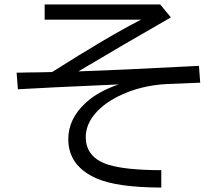

<svg xmlns="http://www.w3.org/2000/svg" viewBox="-20 -801 980 869"><path d="M182.1 -780.8H705.1L753.4 -722.2Q535.6 -597.7 335 -478Q517.1 -483.9 841.3 -501L880.4 -502.9L886.2 -426.8L740.2 -420.9Q614.3 -415.5 510.7 -362.8Q438.5 -325.7 400.9 -274.4Q368.2 -230 368.2 -180.7Q368.2 -87.4 471.2 -55.2Q548.8 -31.2 710 -30.8V47.9Q509.8 47.4 416.5 6.3Q289.1 -49.8 289.1 -171.4Q289.1 -262.7 367.2 -335Q422.9 -386.7 517.1 -418.9L474.6 -417Q203.6 -405.3 61 -397L55.2 -472.2H65.9L110.4 -473.1L155.3 -473.6L200.7 -474.6L216.3 -475.1Q469.7 -636.2 618.2 -711.9H182.1Z"/></svg>

Font: BIZ UDPGothic
Style: Regular
Weight: 400
Designer: TypeBank Co., Ltd.
Foundry: Morisawa Inc.
Version: Version 1.051